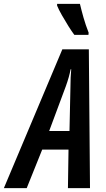

<svg xmlns="http://www.w3.org/2000/svg" viewBox="-83 -972 548 992"><path d="M-63 0 239 -717H376L382 0H268L271 -199H135L55 0ZM171 -295H276L281 -525Q281 -549 282 -571Q283 -593 285 -614H282Q278 -594 272 -572.5Q266 -551 257 -526ZM301 -792Q288 -809 270.5 -837Q253 -865 236.5 -894Q220 -923 212 -943V-952H330Q338 -918 348.5 -881Q359 -844 375 -803L374 -792Z"/></svg>

Font: Noto Sans ExtraCondensed SemiBold
Style: Italic
Weight: 600
Width: 2
Italic angle: -12°
Designer: Monotype Design Team
Foundry: Monotype Imaging Inc.
Version: Version 2.013; ttfautohint (v1.8.4.7-5d5b)